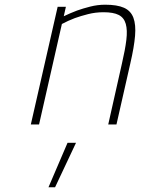

<svg xmlns="http://www.w3.org/2000/svg" viewBox="-20 -529 613 816"><path d="M111 0 225 -500H260L251 -460Q278 -473 307 -484Q332 -493 363.5 -501Q395 -509 427 -509Q478 -509 507 -496Q536 -483 547 -453.5Q558 -424 554 -376.5Q550 -329 534 -260L475 0H440L498 -258Q512 -318 517 -359.5Q522 -401 514.5 -427.5Q507 -454 484.5 -465.5Q462 -477 420 -477Q386 -477 354.5 -469Q323 -461 298 -452Q269 -441 243 -427L146 0ZM267 78H303L214 267H186Z"/></svg>

Font: Panefresco 1wt
Style: Italic
Weight: 250
Version: Version 1.000